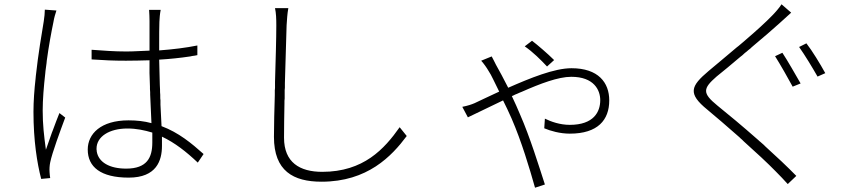

<svg xmlns="http://www.w3.org/2000/svg" viewBox="-20 -807 4040 895"><path d="M214 23C213 15 211 4 211 -5C210 -18 211 -36 214 -50C223 -95 261 -197 284 -259L257 -280C248 -258 237 -229 226 -199L222 -189C212 -161 202 -133 194 -109C185 -175 179 -226 179 -292C179 -342 184 -403 191 -465L192 -476C194 -488 195 -501 197 -513L198 -524C207 -591 219 -656 229 -704C232 -723 238 -743 243 -758L189 -762C189 -746 187 -729 184 -708C175 -653 158 -555 147 -453L146 -442C140 -389 136 -335 136 -286C136 -151 153 -46 172 27L214 23ZM735 -127V-136C735 -147 735 -158 735 -170C796 -141 848 -100 902 -49L929 -89C873 -139 813 -189 733 -219C731 -251 730 -285 728 -319V-329V-340C727 -345 727 -350 727 -355V-365C726 -373 726 -382 726 -390L725 -410C724 -451 723 -491 722 -529C773 -532 820 -537 867 -544L876 -546C884 -547 892 -548 900 -550V-595C845 -584 788 -577 722 -572V-599C722 -639 722 -680 723 -705C724 -724 725 -740 729 -761H675C676 -745 677 -726 677 -709V-571C641 -570 605 -567 569 -567C511 -567 463 -571 407 -575V-530C465 -526 510 -524 567 -524C604 -524 638 -525 677 -526C676 -489 677 -446 679 -403V-392L680 -377V-366C682 -319 684 -272 686 -233C653 -242 618 -246 579 -246C450 -246 389 -183 389 -110C389 -29 449 21 580 21C710 21 735 -59 735 -127ZM430 -114C430 -170 489 -208 574 -208C616 -208 653 -200 690 -189C690 -171 690 -155 690 -143C690 -72 665 -21 568 -21C490 -21 439 -51 431 -101L430 -113V-114ZM430 -109V-112L431 -105Z M1876 -173 1843 -214C1772 -113 1675 -6 1482 -6C1377 -6 1304 -50 1304 -165C1304 -213 1305 -269 1306 -326V-337L1307 -348C1307 -361 1307 -374 1307 -387L1308 -398C1308 -402 1308 -405 1308 -409V-420C1311 -525 1314 -626 1316 -689C1318 -718 1319 -741 1324 -769H1262C1267 -746 1268 -720 1268 -689C1268 -627 1265 -528 1262 -425V-414C1262 -408 1262 -403 1262 -397L1261 -386C1261 -382 1261 -379 1261 -375V-364C1259 -294 1257 -226 1257 -169C1257 -10 1347 40 1479 40C1693 40 1806 -79 1876 -173Z M2563 -527C2533 -557 2485 -598 2460 -617L2426 -591C2464 -565 2502 -527 2530 -497L2563 -527ZM2520 53C2492 -33 2451 -167 2404 -274C2393 -300 2380 -330 2366 -359C2371 -361 2376 -363 2381 -366L2391 -370C2395 -372 2398 -373 2402 -375L2412 -379C2498 -417 2582 -449 2643 -449C2749 -449 2778 -387 2778 -340C2778 -286 2748 -225 2636 -225C2590 -225 2548 -240 2520 -254L2517 -209C2545 -197 2590 -184 2636 -184C2767 -184 2820 -248 2820 -339C2820 -422 2769 -489 2644 -489C2564 -489 2451 -443 2349 -398C2328 -440 2306 -480 2292 -505C2286 -518 2279 -530 2272 -544L2223 -524C2235 -511 2249 -491 2257 -477C2271 -457 2286 -421 2307 -380C2259 -358 2220 -339 2192 -326C2178 -320 2160 -314 2135 -309L2161 -260C2198 -277 2257 -307 2325 -339C2338 -313 2352 -284 2365 -254C2411 -148 2448 -24 2474 68L2520 53Z M3692 13C3650 -30 3599 -78 3548 -124L3540 -132L3532 -139L3524 -146C3521 -148 3518 -151 3516 -153L3508 -160C3441 -219 3375 -274 3324 -315C3253 -373 3256 -394 3320 -450C3350 -474 3390 -507 3431 -542L3440 -549C3444 -553 3448 -556 3452 -560L3461 -567C3464 -569 3466 -572 3469 -574L3478 -581C3479 -582 3480 -583 3482 -585L3490 -592C3538 -632 3583 -671 3614 -699C3626 -710 3653 -734 3668 -748L3623 -787C3614 -772 3593 -748 3579 -734C3550 -704 3505 -663 3457 -622L3449 -615C3440 -607 3432 -600 3423 -593L3414 -586C3365 -544 3316 -504 3283 -476C3199 -405 3185 -371 3277 -296C3318 -262 3368 -219 3419 -174L3427 -167C3431 -163 3435 -159 3439 -156L3447 -148C3504 -97 3559 -46 3596 -8C3617 13 3635 32 3652 51L3692 13ZM3827 -466C3804 -508 3765 -572 3739 -605L3705 -588C3732 -550 3767 -492 3791 -450L3827 -466ZM3712 -418C3690 -456 3651 -525 3627 -561L3593 -545C3617 -507 3654 -442 3675 -403L3712 -418Z"/></svg>

Font: Glow Sans SC Normal Light
Style: Regular
Weight: 300
Designer: Ryoko NISHIZUKA (kana, bopomofo & ideographs); Paul D. Hunt (Latin, Greek & Cyrillic); Sandoll Communications, Soo-young
Version: Version 0.93